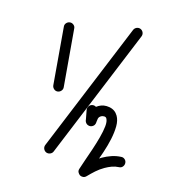

<svg xmlns="http://www.w3.org/2000/svg" viewBox="-124 -699 1013 1085"><g transform="rotate(-15 382.5 -156.0)"><path d="M383 -587Q394 -582 398.5 -570Q403 -558 397 -547Q361 -471 325.5 -394.5Q290 -318 254 -242Q249 -231 237 -227Q225 -223 214 -228Q203 -233 199 -245Q195 -257 200 -268Q271 -420 343 -572Q348 -584 360 -588Q372 -592 383 -587ZM753 -406Q591 -281 429 -156Q267 -31 105 94Q96 101 83.5 99.5Q71 98 63 88Q56 78 57.5 66Q59 54 69 46Q231 -79 393 -204Q555 -329 717 -454Q727 -461 739 -459.5Q751 -458 759 -448Q766 -438 764.5 -426Q763 -414 753 -406ZM402 -65Q398 -51 393 -36.5Q388 -22 383 -8Q379 3 367.5 8.5Q356 14 344 10Q333 6 327.5 -5.5Q322 -17 326 -28Q331 -42 336 -56.5Q341 -71 346 -85Q350 -96 361 -101.5Q372 -107 384 -103Q396 -99 401.5 -87.5Q407 -76 402 -65ZM336 5Q326 -2 324.5 -14.5Q323 -27 330 -37Q348 -59 366 -74Q384 -89 416 -89Q448 -89 474.5 -66.5Q501 -44 501 -10Q501 18 483 48.5Q465 79 437 110Q409 141 376 170Q343 199 312.5 224.5Q282 250 260 270Q252 278 242.5 272.5Q233 267 227 256Q221 245 221 234Q221 223 232 219Q263 210 293.5 204Q324 198 358 198Q386 198 413.5 203.5Q441 209 466 222Q477 227 481 239Q485 251 479 262Q473 273 461.5 277Q450 281 439 275Q420 265 399.5 261.5Q379 258 358 258Q329 258 302.5 263.5Q276 269 248 277Q237 280 228 275.5Q219 271 214 263Q210 254 210.5 244Q211 234 220 226Q236 211 263 188Q290 165 320.5 138Q351 111 378.5 83.5Q406 56 423.5 32Q441 8 441 -10Q441 -19 432 -24Q423 -29 416 -29Q401 -29 393.5 -20Q386 -11 378 0Q371 10 358.5 11.5Q346 13 336 5Z"/></g></svg>

Font: FRB American Cursive Guidelines Arrows
Style: Bold Italic
Weight: 700
Italic angle: -25°
Version: Version 2.0;Modular Font Editor K font №1